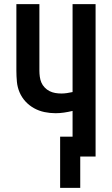

<svg xmlns="http://www.w3.org/2000/svg" viewBox="-20 -755 540 926"><path d="M270 151V-96H330V-220Q309 -215 288.5 -212Q268 -209 248 -209Q221 -209 194.5 -214.5Q168 -220 144.5 -233Q121 -246 103 -265.5Q85 -285 74.5 -309.5Q64 -334 61.5 -361Q59 -388 59 -414V-735H170V-414Q170 -400 172 -385Q174 -370 179.5 -357Q185 -344 195.5 -333Q206 -322 219 -315.5Q232 -309 246.5 -306.5Q261 -304 276 -304Q289 -304 302.5 -306Q316 -308 330 -311V-735H441V0H367V151Z"/></svg>

Font: Iosevka Term
Style: Bold
Weight: 700
Monospace: yes
Designer: Belleve Invis
Foundry: Belleve Invis
Version: Version 30.0.1